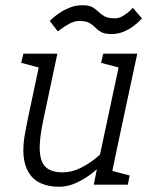

<svg xmlns="http://www.w3.org/2000/svg" viewBox="-20 -705 566 733"><path d="M86 -250H146Q129 -172 132 -127.5Q135 -83 157 -65Q179 -47 219 -47L207 8Q123 8 90 -45.5Q57 -99 76 -198ZM427 -140 350 -60 444 -500H504ZM146 -250H86L139 -500H199ZM350 -60 427 -140 398 0H338ZM398 -150 427 -140Q427 -140 415 -125Q403 -110 381.5 -88Q360 -66 332 -44Q304 -22 271.5 -7Q239 8 206 8L218 -47Q253 -47 285 -62.5Q317 -78 342.5 -98.5Q368 -119 383 -134.5Q398 -150 398 -150ZM388 0 400 -55 475 -35 468 0ZM137 -445 61 -465 69 -500H149ZM442 -445 366 -465 374 -500H454ZM170 -625Q170 -625 179.5 -634Q189 -643 206.5 -655Q224 -667 246.5 -676Q269 -685 294 -685Q320 -685 333 -677.5Q346 -670 356 -660Q366 -650 379.5 -642.5Q393 -635 418 -635Q435 -635 451 -645Q467 -655 477 -665Q487 -675 487 -675L522 -635Q522 -635 513.5 -626Q505 -617 489 -605Q473 -593 452 -584Q431 -575 405 -575Q380 -575 366.5 -582.5Q353 -590 343.5 -600Q334 -610 321 -617.5Q308 -625 282 -625Q265 -625 246 -615Q227 -605 214 -595Q201 -585 201 -585Z"/></svg>

Font: Epunda Slab Light
Style: Italic
Weight: 300
Italic angle: -12°
Designer: Simon Atzbach
Foundry: typofactur
Version: Version 1.102